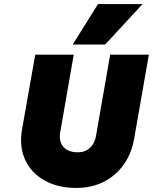

<svg xmlns="http://www.w3.org/2000/svg" viewBox="-20 -920 755 948"><path d="M684 -900 499 -700H339L464 -900ZM154 -650H344L277 -265Q270 -222 293 -195Q316 -168 365 -168Q400 -168 424 -190Q448 -212 454 -249L524 -650H715L642 -233Q629 -160 589.5 -105.5Q550 -51 490.5 -21.5Q431 8 357 8Q265 8 199 -29.5Q133 -67 103.5 -132.5Q74 -198 89 -282Z"/></svg>

Font: Overused Grotesk Black
Style: Italic
Weight: 900
Italic angle: -10°
Version: Version 0.003